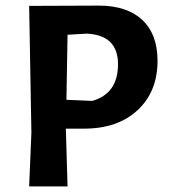

<svg xmlns="http://www.w3.org/2000/svg" viewBox="-20 -665 608 685"><path d="M332 -645Q433 -645 487.5 -594Q542 -543 542 -448Q542 -338 471 -272Q400 -206 279 -206H215V-204L221 0H84L92 -192L84 -644H85ZM289 -545 221 -541 217 -309 309 -305Q401 -331 401 -436Q401 -540 289 -545Z"/></svg>

Font: Alegreya Sans
Style: Bold
Weight: 700
Designer: Juan Pablo del Peral
Foundry: Huerta Tipografica
Version: Version 2.007